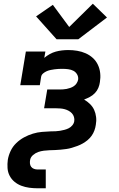

<svg xmlns="http://www.w3.org/2000/svg" viewBox="-20 -807 640 1032"><path d="M182 205Q159 205 137 202Q115 199 95 191.5Q75 184 58.5 170.5Q42 157 32 138Q22 119 20.5 96.5Q19 74 22 52Q26 28 37 4.5Q48 -19 67 -37.5Q86 -56 109 -68.5Q132 -81 156.5 -88.5Q181 -96 205.5 -98Q230 -100 254 -101H255Q267 -101 279 -101.5Q291 -102 302.5 -104Q314 -106 326 -109Q338 -112 349 -117.5Q360 -123 368.5 -133Q377 -143 379 -155Q381 -167 377.5 -178.5Q374 -190 366.5 -198Q359 -206 349 -211.5Q339 -217 328 -220Q317 -223 305 -224Q293 -225 281 -225H217L234 -326H298Q308 -326 318 -326.5Q328 -327 338 -329Q348 -331 358 -334.5Q368 -338 377 -344Q386 -350 392 -359.5Q398 -369 400 -379Q402 -394 394.5 -407Q387 -420 374.5 -426.5Q362 -433 346.5 -435Q331 -437 316 -437Q305 -437 294.5 -436.5Q284 -436 273.5 -434.5Q263 -433 252.5 -431Q242 -429 231.5 -424.5Q221 -420 212 -412.5Q203 -405 201 -394L194 -349H89L119 -530H224L218 -496Q231 -507 247 -516Q263 -525 279.5 -529.5Q296 -534 313 -536Q330 -538 347 -538Q371 -538 395 -534Q419 -530 440.5 -520.5Q462 -511 479 -495.5Q496 -480 506 -459Q516 -438 518.5 -414Q521 -390 517 -366Q515 -350 508.5 -334.5Q502 -319 490 -306.5Q478 -294 463 -286Q448 -278 432 -272Q449 -262 463.5 -248Q478 -234 486 -216.5Q494 -199 496.5 -178Q499 -157 495 -136Q493 -121 487.5 -106Q482 -91 473 -78Q464 -65 451.5 -54.5Q439 -44 425 -36Q411 -28 396 -22.5Q381 -17 366 -12.5Q351 -8 336 -6Q321 -4 306 -2.5Q291 -1 276 -0.5Q261 0 246 0.5Q231 1 215.5 3Q200 5 185.5 10Q171 15 158 26Q145 37 142 52Q140 62 141 72Q142 82 147.5 89.5Q153 97 162.5 100.5Q172 104 182 104H226V205ZM401 -596H284L174 -719L264 -781L352 -662L479 -787L555 -713Z"/></svg>

Font: Iosevka Slab Extended Oblique
Style: Bold
Weight: 700
Width: 7
Italic angle: -9°
Monospace: yes
Designer: Belleve Invis
Foundry: Belleve Invis
Version: Version 11.1.1; ttfautohint (v1.8.3)